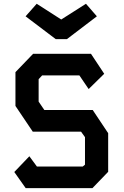

<svg xmlns="http://www.w3.org/2000/svg" viewBox="-20 -974 640 994"><path d="M151.5 -695.5 60 -600.5V-425.5L149.5 -292.5H399.5L420 -264V-121.5L408.5 -112H171L132 -165L54 -83.5L113 0H458.5L540 -84.5V-284.5L460 -404.5H209.5L180 -448V-564L198 -583.5H391L439 -513L519.5 -592L451 -695.5ZM326.5 -771.5H268.5L112.5 -889.5L170 -954.5L297 -873L425 -954.5L481.5 -889.5Z"/></svg>

Font: Kode
Style: Regular
Weight: 400
Monospace: yes
Designer: Isa Ozler
Foundry: Kadena LLC
Version: Version 1.000;gftools[0.9.28]